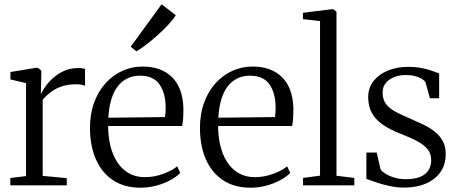

<svg xmlns="http://www.w3.org/2000/svg" viewBox="-20 -862 2131 893"><path d="M28 0V-34L101 -43V-475.5L28.5 -492.5V-527L146 -546.5H157L172 -533.5V-509.5L170 -423L171.5 -426.5Q176 -437 189 -456.5Q202 -476 223.8 -496.5Q245.5 -517 275.8 -531.2Q306 -545.5 344 -545.5Q356.5 -545.5 363.8 -544.2Q371 -543 375.5 -541.5V-462.5Q372 -465 361.2 -467.5Q350.5 -470 335 -470Q295 -470 265.8 -459.8Q236.5 -449.5 215.2 -433Q194 -416.5 178.5 -398.5V-44L290.5 -33.5V0Z M634 11Q558 11 505.5 -24Q453 -59 425.8 -121.8Q398.5 -184.5 398.5 -267.5Q398.5 -333 418 -385.5Q437.5 -438 471.2 -475.2Q505 -512.5 549.2 -532.5Q593.5 -552.5 643.5 -552.5Q730 -552.5 780 -503.2Q830 -454 833 -359.5Q833 -330.5 831.8 -310.8Q830.5 -291 827 -276H483Q483 -228 493.2 -185Q503.5 -142 524.5 -109Q545.5 -76 578 -57Q610.5 -38 654 -38Q697 -38 739.2 -53.5Q781.5 -69 804 -88.5L818.5 -57.5Q799.5 -38.5 770.2 -23Q741 -7.5 705.5 1.8Q670 11 634 11ZM484 -314.5 747.5 -317.5Q749 -326.5 749.8 -339Q750.5 -351.5 750.5 -361Q750.5 -427 722.5 -468.5Q694.5 -510 631 -510Q598 -510 571.8 -497Q545.5 -484 526.8 -459.2Q508 -434.5 497.2 -398Q486.5 -361.5 484 -314.5ZM614 -623.5 588 -645 731.5 -842 797.5 -791.5Q787.5 -774 765 -749.5Q742.5 -725 714.5 -699.8Q686.5 -674.5 660 -654.2Q633.5 -634 615 -623.5Z M1145.5 11Q1069.5 11 1017 -24Q964.5 -59 937.2 -121.8Q910 -184.5 910 -267.5Q910 -333 929.5 -385.5Q949 -438 982.8 -475.2Q1016.5 -512.5 1060.8 -532.5Q1105 -552.5 1155 -552.5Q1241.5 -552.5 1291.5 -503.2Q1341.5 -454 1344.5 -359.5Q1344.5 -330.5 1343.2 -310.8Q1342 -291 1338.5 -276H994.5Q994.5 -228 1004.8 -185Q1015 -142 1036 -109Q1057 -76 1089.5 -57Q1122 -38 1165.5 -38Q1208.5 -38 1250.8 -53.5Q1293 -69 1315.5 -88.5L1330 -57.5Q1311 -38.5 1281.8 -23Q1252.5 -7.5 1217 1.8Q1181.5 11 1145.5 11ZM995.5 -314.5 1259 -317.5Q1260.5 -326.5 1261.2 -339Q1262 -351.5 1262 -361Q1262 -427 1234 -468.5Q1206 -510 1142.5 -510Q1109.5 -510 1083.2 -497Q1057 -484 1038.2 -459.2Q1019.5 -434.5 1008.8 -398Q998 -361.5 995.5 -314.5Z M1468.5 -45V-764L1389 -773V-802.5L1522 -819H1530L1545 -808V-44.5L1628 -34.5V0H1389.5V-34.5Z M1858.5 10.5Q1825.5 10.5 1791.2 3Q1757 -4.5 1728.5 -14.2Q1700 -24 1684 -30V-152.5H1732L1750 -74.5Q1755.5 -65 1773 -54Q1790.5 -43 1815 -35.8Q1839.5 -28.5 1866.5 -28.5Q1906.5 -28.5 1933 -39Q1959.5 -49.5 1972.5 -69.8Q1985.5 -90 1985.5 -118Q1985.5 -146 1969.5 -166.8Q1953.5 -187.5 1921.2 -205Q1889 -222.5 1840.5 -241Q1790.5 -260.5 1757.8 -284Q1725 -307.5 1708.8 -338Q1692.5 -368.5 1692.5 -409.5Q1692.5 -454.5 1718 -486Q1743.5 -517.5 1785.2 -534.2Q1827 -551 1875.5 -551Q1915.5 -551 1944.2 -545Q1973 -539 1992.2 -531.5Q2011.5 -524 2022.5 -520.5V-405H1979.5L1959 -479Q1954.5 -487.5 1942 -495.2Q1929.5 -503 1911 -508Q1892.5 -513 1869 -513Q1840 -513.5 1815 -504Q1790 -494.5 1774.8 -476.5Q1759.5 -458.5 1759.5 -431.5Q1759.5 -397.5 1777 -376.2Q1794.5 -355 1822.8 -340.5Q1851 -326 1883 -312.5Q1915.5 -298.5 1946 -284Q1976.5 -269.5 2000.5 -251Q2024.5 -232.5 2038.8 -207Q2053 -181.5 2053 -145.5Q2053 -97 2028.8 -62Q2004.5 -27 1960.8 -8.2Q1917 10.5 1858.5 10.5Z"/></svg>

Font: Merriweather 60pt Light
Style: Regular
Weight: 300
Version: Version 2.100